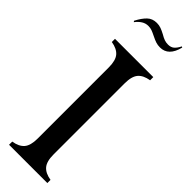

<svg xmlns="http://www.w3.org/2000/svg" viewBox="-302 -897 897 897"><g transform="rotate(45 146.5 -448.0)"><path d="M20 0V-21Q58 -27 76 -48Q94 -69 94 -115V-585Q94 -631 76 -652Q58 -673 20 -679V-700H108H185H273V-679Q235 -673 217 -652Q199 -631 199 -585V-115Q199 -69 217 -48Q235 -27 273 -21V0H185H108ZM139 -837Q123 -845 112 -849Q101 -853 88 -853Q70 -853 55 -843.5Q40 -834 27 -817L23 -823L24 -824Q40 -855 58.5 -873Q77 -891 106 -891Q121 -891 133.5 -886.5Q146 -882 163 -873Q178 -864 189.5 -860Q201 -856 214 -856Q233 -856 244.5 -866Q256 -876 266 -896L271 -893Q253 -820 197 -820Q182 -820 169.5 -824Q157 -828 139 -837Z"/></g></svg>

Font: RL Madena Variable
Style: Regular
Weight: 400
Designer: I Kadek Wantara Putra
Foundry: Roughlines ID
Version: Version 1.000;Glyphs 3.1.2 (3151)